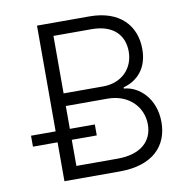

<svg xmlns="http://www.w3.org/2000/svg" viewBox="-81 -805 862 884"><g transform="rotate(-10 350.0 -363.5)"><path d="M149.5 0H408.4C564.6 0 636.7 -80.6 636.7 -190.7C636.7 -301.1 563.6 -367.5 492.9 -372.5V-378.2C557.9 -395.6 608.3 -446 608.3 -536.9C608.3 -646.3 536.9 -727.3 394.9 -727.3H149.5V-233H34.4V-181.8H149.5ZM215.9 -59.7V-181.8H332.7V-233H215.9V-339.8H411.2C508.9 -339.8 573.2 -273.8 573.2 -190.7C573.2 -115.4 520.6 -59.7 408.4 -59.7ZM215.9 -398.8V-667.6H394.9C494.3 -667.6 544.7 -614 544.7 -536.9C544.7 -457 486.9 -398.8 400.9 -398.8Z"/></g></svg>

Font: Karasuma Gothic
Style: Light
Weight: 300
Designer: Rasmus Andersson / Ryoko Nishizuka
Foundry: rsms
Version: Version 1.00